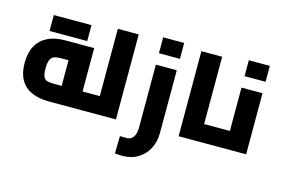

<svg xmlns="http://www.w3.org/2000/svg" viewBox="-119 -994 2235 1527"><g transform="rotate(15 998.5 -230.5)"><path d="M305 0Q221 0 161.5 -27Q102 -54 71 -109Q40 -164 40 -247Q40 -330 71 -387Q102 -444 161.5 -473.5Q221 -503 305 -503H544V-79H372V-381L400 -357H305Q277 -357 256 -350Q235 -343 223.5 -319.5Q212 -296 212 -247Q212 -201 222 -179.5Q232 -158 252.5 -152Q273 -146 305 -146H648V0ZM648 0V-146Q653 -146 656.5 -141Q660 -136 662.5 -126.5Q665 -117 666.5 -103.5Q668 -90 668 -73Q668 -56 666.5 -42.5Q665 -29 662.5 -19.5Q660 -10 656.5 -5Q653 0 648 0ZM166 -543V-674H339V-543ZM303 -543V-674H476V-543Z M686 0V-700H858V0ZM578 0V-146H686V0ZM578 0Q573 0 569 -5Q565 -10 563 -19.5Q561 -29 559.5 -42.5Q558 -56 558 -73Q558 -96 560 -112Q562 -128 566.5 -137Q571 -146 578 -146Z M981 267Q970 267 954 266Q938 265 920 263L923 120Q941 120 956.5 120.5Q972 121 979 121Q1013 121 1032.5 93.5Q1052 66 1052 14V-503H1224V14Q1224 87 1193.5 144.5Q1163 202 1108.5 234.5Q1054 267 981 267ZM1052 -597V-728H1225V-597Z M1545 0V-146H1654V0ZM1374 0V-700H1545V0ZM1654 0V-146Q1659 -146 1663 -141Q1667 -136 1669 -126.5Q1671 -117 1672.5 -103.5Q1674 -90 1674 -73Q1674 -56 1672.5 -42.5Q1671 -29 1669 -19.5Q1667 -10 1663 -5Q1659 0 1654 0Z M1654 0V-146H1864L1757 -57V-503H1930V0ZM1654 0Q1649 0 1645 -5Q1641 -10 1639 -19.5Q1637 -29 1635.5 -42.5Q1634 -56 1634 -73Q1634 -96 1636 -112Q1638 -128 1642.5 -137Q1647 -146 1654 -146ZM1757 -597V-728H1930V-597Z"/></g></svg>

Font: Cairo Play Black
Style: Regular
Weight: 900
Version: Version 3.119